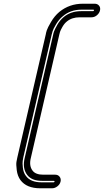

<svg xmlns="http://www.w3.org/2000/svg" viewBox="-20 -816 559 1032"><path d="M260 196H196Q123 196 90 152Q74 130 70 98.5Q66 67 68.5 53.5Q71 40 73 31L226 -631Q227 -639 231.5 -653Q236 -667 254.5 -698.5Q273 -730 299 -752Q353 -796 425 -796H489Q504 -796 512.5 -785.5Q521 -775 517.5 -760Q514 -745 501 -734Q488 -723 472 -723H408Q367 -723 340 -701Q326 -690 315.5 -671.5Q305 -653 302.5 -644.5Q300 -636 299 -631L146 32Q135 75 155 101Q171 123 213 123H277Q292 123 300.5 134Q309 145 305.5 160Q302 175 288.5 185.5Q275 196 260 196ZM417 -764Q359 -764 318 -729Q297 -712 281.5 -686Q266 -660 263 -649Q260 -638 258 -631L105 31Q104 38 102 49Q100 60 103 86Q106 112 119 129Q144 164 203 164H268Q272 164 273 160Q274 156 269 156H205Q150 156 126 124Q99 88 113 32L266 -631Q266 -634 270.5 -647Q275 -660 288.5 -683.5Q302 -707 322 -724Q360 -756 416 -756H480Q484 -756 485 -760Q486 -764 482 -764Z"/></svg>

Font: Soda Fountain
Style: InlineOblique
Weight: 400
Version: Version 1.0